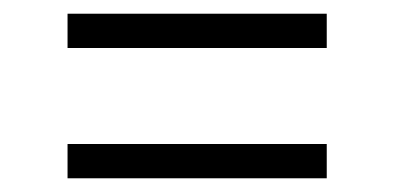

<svg xmlns="http://www.w3.org/2000/svg" viewBox="-20 -520 575 280"><path d="M78.5 -450V-500H456.5V-450ZM78.5 -260V-310H456.5V-260Z"/></svg>

Font: Encode Sans Condensed Thin Light
Style: Regular
Weight: 300
Version: Version 3.002